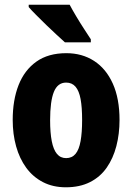

<svg xmlns="http://www.w3.org/2000/svg" viewBox="-20 -786 562 816"><path d="M488 -276Q488 -217 474.5 -165Q461 -113 433.5 -73.5Q406 -34 362.5 -12Q319 10 260 10Q205 10 162.5 -12Q120 -34 91.5 -73Q63 -112 48.5 -164Q34 -216 34 -276Q34 -361 59 -424.5Q84 -488 134.5 -524Q185 -560 262 -560Q329 -560 380 -527Q431 -494 459.5 -430.5Q488 -367 488 -276ZM193 -275Q193 -222 200 -186Q207 -150 222 -132Q237 -114 261 -114Q286 -114 301 -132Q316 -150 322.5 -186.5Q329 -223 329 -276Q329 -330 322.5 -365Q316 -400 301 -417.5Q286 -435 261 -435Q225 -435 209 -395.5Q193 -356 193 -275ZM276 -766Q287 -745 304 -716.5Q321 -688 338 -662Q355 -636 366 -619V-606H256Q243 -618 221.5 -637.5Q200 -657 177 -679.5Q154 -702 133.5 -722.5Q113 -743 102 -756V-766Z"/></svg>

Font: Noto Sans Display Condensed ExtraBold
Style: Regular
Weight: 800
Width: 3
Designer: Monotype Design Team
Foundry: Monotype Imaging Inc.
Version: Version 2.003